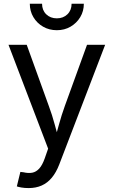

<svg xmlns="http://www.w3.org/2000/svg" viewBox="-20 -775 594 1003"><path d="M67.9 198.7 86.4 123 103 125Q127.9 130.9 148.2 127.2Q168.5 123.5 184.8 105.7Q201.2 87.9 213.9 51.8L231.4 1.5L24.4 -541H119.6L234.9 -221.7Q252.9 -173.3 265.6 -125.5Q278.3 -77.6 292 -32.7H261.7Q275.4 -77.6 288.3 -125.5Q301.3 -173.3 318.8 -221.7L434.6 -541H529.3L289.6 84Q273.4 126 250.7 153.3Q228 180.7 197.8 194.1Q167.5 207.5 129.9 207.5Q108.4 207.5 92 204.6Q75.7 201.7 67.9 198.7ZM276.9 -617.2Q237.3 -617.2 205.3 -635.5Q173.3 -653.8 154.5 -685.3Q135.7 -716.8 135.7 -755.4H199.7Q199.7 -721.7 221.4 -700.4Q243.2 -679.2 276.9 -679.2Q310.5 -679.2 332.3 -700.4Q354 -721.7 354 -755.4H418Q418 -716.8 399.2 -685.5Q380.4 -654.3 348.6 -635.7Q316.9 -617.2 276.9 -617.2Z"/></svg>

Font: Inter 17pt
Style: Regular
Weight: 400
Version: Version 4.001;git-66647c0bb